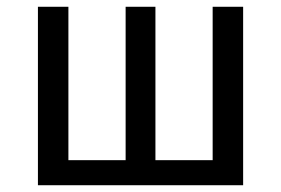

<svg xmlns="http://www.w3.org/2000/svg" viewBox="-20 -547 830 567"><path d="M698 0H92V-527H182V-74H351V-527H439V-74H608V-527H698Z"/></svg>

Font: Fira Sans
Style: Regular
Weight: 400
Designer: bBox Type GmbH & Carrois Corporate GbR & Edenspiekermann AG
Foundry: bBox Type GmbH & Carrois Corporate GbR & Edenspiekermann AG
Version: Version 4.301